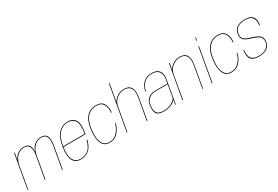

<svg xmlns="http://www.w3.org/2000/svg" viewBox="65 -1853 4239 2926"><g transform="rotate(-30 2184.0 -390.5)"><path d="M-3.5 0H7.5L92.5 -481L112 -592H101ZM300.5 0H311.5L379.5 -384.5Q397 -484 374 -541Q351 -598 270.5 -598Q196 -598 141.5 -545Q87 -492 71 -402L76 -388Q91.5 -475 144.8 -531Q198 -587 269.5 -587Q342 -587 363.5 -533.5Q385 -480 368.5 -386.5ZM604 0H615L683 -384.5Q700.5 -484 677.5 -541Q654.5 -598 574.5 -598Q500 -598 445.2 -545Q390.5 -492 374.5 -402L380 -388Q395 -475 448.5 -531Q502 -587 573 -587Q646 -587 667.2 -533.5Q688.5 -480 672 -386.5Z M934.5 4 936.5 -7Q845 -7 810.5 -83Q775.5 -158.5 798 -299Q823 -454 888.5 -520.5Q953.5 -586.5 1039.5 -586.5Q1128 -586.5 1166.5 -521Q1203.5 -456.5 1177.5 -304.5H794L792 -293H1187.5Q1188.5 -298 1189 -301.5Q1217 -461 1177.5 -529.5Q1137.5 -597.5 1041.5 -597.5Q948.5 -597.5 880.5 -528Q812.5 -458.5 786.5 -299Q763.5 -153.5 800 -74.5Q836.5 4 934.5 4ZM936.5 -7 934.5 4Q991.5 4 1040.5 -18.5Q1089 -41 1121.5 -93Q1153 -144.5 1169.5 -209H1158Q1142.5 -149.5 1112 -99Q1081 -48.5 1035 -27.5Q988 -7 936.5 -7Z M1443.5 4Q1538 4 1596.8 -66.2Q1655.5 -136.5 1668.5 -211H1657Q1644.5 -141.5 1587.8 -74.2Q1531 -7 1444 -7Q1359 -7 1323.5 -79.5Q1288 -152 1300 -276.5Q1315 -443 1380.2 -514.8Q1445.5 -586.5 1544 -586.5Q1631 -586.5 1663.8 -525.5Q1696.5 -464.5 1687 -381.5H1698.5Q1709 -469.5 1673.8 -533.5Q1638.5 -597.5 1544 -597.5Q1439 -597.5 1371.2 -523Q1303.5 -448.5 1288.5 -276.5Q1276.5 -146 1314 -71Q1351.5 4 1443.5 4Z M1743 0H1754L1893 -785H1882ZM2094.5 0H2105.5L2170.5 -369Q2190.5 -483.5 2156.8 -541.2Q2123 -599 2035.5 -599Q1955 -599 1896 -550.2Q1837 -501.5 1825.5 -436.5L1827 -413.5Q1839.5 -486 1898.5 -537Q1957.5 -588 2034.5 -588Q2114 -588 2146.8 -534Q2179.5 -480 2160 -371Z M2392.5 4Q2442 4 2479.5 -5.2Q2517 -14.5 2543.8 -28.8Q2570.5 -43 2586.5 -58Q2602.5 -73 2608.5 -85L2593.5 0H2604L2672 -387Q2685.5 -462 2670.8 -508.2Q2656 -554.5 2617.5 -576Q2579 -597.5 2520 -597.5Q2479.5 -597.5 2445 -586.5Q2410.5 -575.5 2382.2 -552Q2354 -528.5 2332.8 -491Q2311.5 -453.5 2297.5 -400H2309Q2327 -466 2356.8 -507Q2386.5 -548 2427.2 -567.2Q2468 -586.5 2518.5 -586.5Q2573.5 -586.5 2609.8 -565.5Q2646 -544.5 2660 -500.2Q2674 -456 2661 -386L2652.5 -338H2450Q2423.5 -338 2396.8 -333.8Q2370 -329.5 2345.8 -318.2Q2321.5 -307 2301.8 -287.2Q2282 -267.5 2269 -236.8Q2256 -206 2252 -162Q2245.5 -93.5 2262 -57.8Q2278.5 -22 2312.8 -9Q2347 4 2392.5 4ZM2395 -7Q2353.5 -7 2321.5 -19.5Q2289.5 -32 2273.5 -65.8Q2257.5 -99.5 2263.5 -163Q2268 -214 2286 -246.2Q2304 -278.5 2331 -296Q2358 -313.5 2388.8 -320.2Q2419.5 -327 2449.5 -327H2651L2612 -107Q2600 -84.5 2571.8 -61.2Q2543.5 -38 2499.5 -22.5Q2455.5 -7 2395 -7Z M2722.5 0H2733.5L2815.5 -463.5L2839.5 -593H2828ZM3073.5 0H3084.5L3149.5 -369Q3169.5 -483.5 3137 -541.2Q3104.5 -599 3017 -599Q2936.5 -599 2876.2 -550.2Q2816 -501.5 2804.5 -436.5L2806 -413.5Q2818.5 -486 2878.8 -537Q2939 -588 3016 -588Q3095.5 -588 3127 -534Q3158.5 -480 3139 -371Z M3240 0H3251L3355.5 -593H3344.5ZM3369.5 -733 3360 -681.5H3371L3380.5 -733Z M3586 4Q3680.5 4 3739.2 -66.2Q3798 -136.5 3811 -211H3799.5Q3787 -141.5 3730.2 -74.2Q3673.5 -7 3586.5 -7Q3501.5 -7 3466 -79.5Q3430.5 -152 3442.5 -276.5Q3457.5 -443 3522.8 -514.8Q3588 -586.5 3686.5 -586.5Q3773.5 -586.5 3806.2 -525.5Q3839 -464.5 3829.5 -381.5H3841Q3851.5 -469.5 3816.2 -533.5Q3781 -597.5 3686.5 -597.5Q3581.5 -597.5 3513.8 -523Q3446 -448.5 3431 -276.5Q3419 -146 3456.5 -71Q3494 4 3586 4Z M4068 4Q4163 4 4215.2 -33.2Q4267.5 -70.5 4274 -130.5Q4285 -212 4247 -244.5Q4209 -277 4120 -305Q4038 -325.5 3999.2 -355.8Q3960.5 -386 3970.5 -456.5Q3978 -515 4026.5 -550.8Q4075 -586.5 4160 -586.5Q4246.5 -586.5 4283.2 -542.8Q4320 -499 4308.5 -406H4320.5Q4333.5 -507.5 4294.5 -552.5Q4255.5 -597.5 4162 -597.5Q4071 -597.5 4018.8 -559.5Q3966.5 -521.5 3959 -458Q3948.5 -380.5 3986.5 -349Q4024.5 -317.5 4106 -294Q4193.5 -267.5 4233.2 -238Q4273 -208.5 4262.5 -132Q4256 -78 4207.8 -42.5Q4159.5 -7 4069.5 -7Q3985 -7 3947 -49Q3909 -91 3920.5 -198.5H3908.5Q3895.5 -82.5 3935.2 -39.2Q3975 4 4068 4Z"/></g></svg>

Font: Anybody Thin
Style: Italic
Weight: 100
Italic angle: -10°
Designer: Tyler Finck
Foundry: Etcetera Type Company
Version: Version 1.114;gftools[0.9.25]